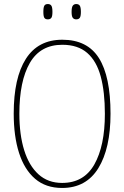

<svg xmlns="http://www.w3.org/2000/svg" viewBox="-20 -922 617 952"><path d="M288 10Q207 10 154 -35.5Q101 -81 74.5 -163.5Q48 -246 48 -359Q48 -536 108.5 -630.5Q169 -725 289 -725Q413 -725 470.5 -634Q528 -543 528 -358Q528 -186 467.5 -88Q407 10 288 10ZM288 -15Q396 -15 448 -107Q500 -199 500 -358Q500 -466 479.5 -542.5Q459 -619 412.5 -659.5Q366 -700 289 -700Q180 -700 128 -610Q76 -520 76 -358Q76 -254 100 -177Q124 -100 171 -57.5Q218 -15 288 -15ZM358 -826Q347 -826 341 -833.5Q335 -841 335 -863Q335 -886 341 -894Q347 -902 358 -902Q370 -902 375.5 -894Q381 -886 381 -863Q381 -841 375.5 -833.5Q370 -826 358 -826ZM217 -826Q205 -826 200 -833.5Q195 -841 195 -863Q195 -886 200 -894Q205 -902 217 -902Q229 -902 234.5 -894Q240 -886 240 -863Q240 -841 234.5 -833.5Q229 -826 217 -826Z"/></svg>

Font: Noto Serif Condensed Thin
Style: Regular
Weight: 100
Width: 3
Designer: Monotype Design Team
Foundry: Monotype Imaging Inc.
Version: Version 2.013; ttfautohint (v1.8.4.7-5d5b)